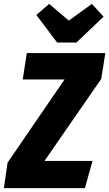

<svg xmlns="http://www.w3.org/2000/svg" viewBox="-51 -968 562 988"><path d="M-31 0 -12 -131 281 -559H66L87 -695H491L470 -562L178 -140H425L386 0ZM422 -948 482 -882 342 -749H243L136 -891L202 -948L303 -862Z"/></svg>

Font: Fira Sans Extra Condensed ExtraBold
Style: Italic
Weight: 800
Width: 3
Italic angle: -8°
Designer: Carrois Corporate & Edenspiekermann AG
Foundry: Carrois Corporate GbR & Edenspiekermann AG
Version: Version 4.203